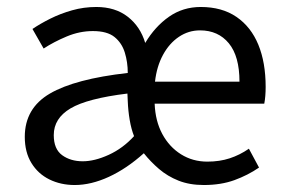

<svg xmlns="http://www.w3.org/2000/svg" viewBox="-20 -518 818 550"><path d="M194 12Q154 12 121.5 -4Q89 -20 70 -51Q51 -82 51 -126Q51 -208 123 -250Q195 -292 346 -309Q346 -340 337.5 -367.5Q329 -395 308 -412Q287 -429 246 -429Q208 -429 171 -413.5Q134 -398 105 -379L73 -435Q95 -450 124 -464.5Q153 -479 186.5 -488.5Q220 -498 256 -498Q310 -498 346 -470Q382 -442 396 -395Q424 -442 464 -470Q504 -498 555 -498Q616 -498 657.5 -469.5Q699 -441 720 -390Q741 -339 741 -269Q741 -256 740 -243.5Q739 -231 737 -221H423Q425 -171 445 -134Q465 -97 498.5 -76Q532 -55 574 -55Q609 -55 638 -64.5Q667 -74 693 -92L722 -38Q690 -16 651.5 -2Q613 12 564 12Q523 12 491.5 -0.5Q460 -13 435.5 -34Q411 -55 392 -79Q343 -35 292 -11.5Q241 12 194 12ZM217 -56Q251 -56 291.5 -74.5Q332 -93 364 -128Q356 -148 351.5 -174.5Q347 -201 346 -228L345 -250Q230 -236 182 -207.5Q134 -179 134 -131Q134 -91 158 -73.5Q182 -56 217 -56ZM424 -284H666Q666 -357 635.5 -394Q605 -431 553 -431Q520 -431 492.5 -412.5Q465 -394 447 -361Q429 -328 424 -284Z"/></svg>

Font: Source Sans 3 ExtraLight
Style: Regular
Weight: 400
Version: Version 3.052;hotconv 1.1.0;makeotfexe 2.6.0